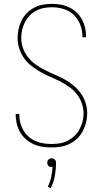

<svg xmlns="http://www.w3.org/2000/svg" viewBox="-20 -763 540 1004"><path d="M249 8Q225 8 201.5 4.5Q178 1 156 -9Q134 -19 116 -34.5Q98 -50 86 -70.5Q74 -91 68 -114.5Q62 -138 62 -161V-167H81V-162Q81 -141 86.5 -120Q92 -99 103 -80.5Q114 -62 130 -48Q146 -34 165.5 -25.5Q185 -17 206.5 -13.5Q228 -10 249 -10Q271 -10 292.5 -13.5Q314 -17 333.5 -27Q353 -37 369 -52Q385 -67 395.5 -86.5Q406 -106 411.5 -127Q417 -148 417 -170Q417 -198 407 -225Q397 -252 379.5 -273.5Q362 -295 338.5 -311Q315 -327 290 -339.5Q265 -352 239.5 -363Q214 -374 189.5 -388Q165 -402 143 -419.5Q121 -437 105 -460Q89 -483 80.5 -510Q72 -537 72 -565Q72 -589 77.5 -612.5Q83 -636 93.5 -657Q104 -678 121 -695Q138 -712 159 -723Q180 -734 203.5 -738.5Q227 -743 251 -743Q274 -743 297 -739Q320 -735 341 -725Q362 -715 379.5 -699Q397 -683 408 -662.5Q419 -642 424.5 -619.5Q430 -597 430 -573V-568H411V-573Q411 -604 399.5 -634Q388 -664 365.5 -685.5Q343 -707 312.5 -716Q282 -725 251 -725Q230 -725 209 -721Q188 -717 169 -707Q150 -697 135 -681.5Q120 -666 110.5 -647Q101 -628 96 -607Q91 -586 91 -565Q91 -537 100.5 -510.5Q110 -484 128 -462Q146 -440 169 -424Q192 -408 217 -395.5Q242 -383 268 -372Q294 -361 318.5 -347.5Q343 -334 364.5 -316Q386 -298 402.5 -275Q419 -252 427.5 -225Q436 -198 436 -170Q436 -146 430 -122Q424 -98 412.5 -76.5Q401 -55 383 -38Q365 -21 343.5 -10.5Q322 0 297.5 4Q273 8 249 8ZM245 221 230 213Q242 189 247.5 163Q253 137 255 110H250Q245 110 241 109Q237 108 233.5 104.5Q230 101 228.5 96.5Q227 92 227 88Q227 83 228.5 79Q230 75 233.5 71.5Q237 68 241 66.5Q245 65 250 65Q255 65 259 66.5Q263 68 266.5 71.5Q270 75 271.5 79Q273 83 273 88Q273 122 267 156Q261 190 245 221Z"/></svg>

Font: Iosevka SS18 Thin
Style: Regular
Weight: 100
Monospace: yes
Designer: Belleve Invis
Foundry: Belleve Invis
Version: Version 25.1.1; ttfautohint (v1.8.4)